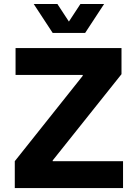

<svg xmlns="http://www.w3.org/2000/svg" viewBox="-20 -950 696 970"><path d="M54.7 -135.7H243.2H601.6V0H54.7ZM401.4 -571.3 397.9 -559.6V-577.1L593.8 -575.2L243.2 -135.7L246.1 -151.4V-133.8L54.7 -135.7ZM58.6 -707H593.8V-575.2L401.4 -571.3H58.6ZM246.1 -783.7H365.7L270 -929.7H150.4ZM290.5 -783.7H410.2L505.9 -929.7H386.2Z"/></svg>

Font: Wanted Sans Variable
Style: Regular
Weight: 400
Designer: Original Design by Kil Hyung-jin and Kang Hanbin, Wanted Lab, Inc; Hangeul from Source Han Sans by Jang Soo-young and Ka
Foundry: Wanted Lab, Inc.
Version: Version 1.003;Glyphs 3.2 (3227)